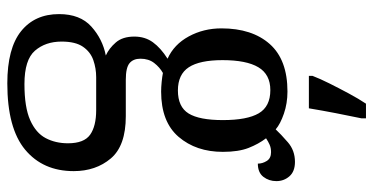

<svg xmlns="http://www.w3.org/2000/svg" viewBox="-274 -532 1045 538"><g transform="rotate(90 249.0 -263.5)"><path d="M214 239Q116 239 68 200.5Q20 162 20 94Q20 35 55 3.5Q90 -28 136 -37Q116 -46 99.5 -65Q83 -84 83 -117Q83 -147 99 -169Q115 -191 145 -210Q105 -228 82.5 -269.5Q60 -311 60 -361Q60 -447 104 -496.5Q148 -546 237 -546Q270 -546 299 -536Q328 -526 343 -513Q356 -527 379 -547Q402 -567 434 -567Q461 -567 474.5 -551.5Q488 -536 488 -515Q488 -494 476 -478.5Q464 -463 439 -463Q439 -476 431.5 -488Q424 -500 407 -500Q395 -500 386 -496Q377 -492 368 -486Q384 -465 395 -437Q406 -409 406 -365Q406 -290 364 -241Q322 -192 237 -192Q225 -192 210 -193.5Q195 -195 185 -197Q169 -188 157 -172.5Q145 -157 145 -134Q145 -114 157.5 -103.5Q170 -93 204 -93H306Q389 -93 424.5 -51Q460 -9 460 53Q460 139 400 189Q340 239 214 239ZM234 -239Q280 -239 298.5 -269Q317 -299 317 -365Q317 -433 298 -465.5Q279 -498 233 -498Q189 -498 169 -464.5Q149 -431 149 -364Q149 -300 169 -269.5Q189 -239 234 -239ZM216 191Q281 191 317 175Q353 159 367.5 131.5Q382 104 382 69Q382 24 358 7Q334 -10 289 -10H197Q172 -10 149 -2Q126 6 111.5 27Q97 48 97 87Q97 132 122.5 161.5Q148 191 216 191ZM193 -616Q201 -637 214.5 -664Q228 -691 242.5 -718Q257 -745 271 -766H312V-753Q305 -720 297.5 -681Q290 -642 284 -606H193Z"/></g></svg>

Font: Noto Serif Myanmar SemCond
Style: Regular
Weight: 400
Width: 4
Designer: Ben Mitchell and the Monotype Design Team
Foundry: Monotype Imaging Inc.
Version: Version 2.106; ttfautohint (v1.8.4.7-5d5b)